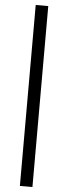

<svg xmlns="http://www.w3.org/2000/svg" viewBox="-70 -876 421 1189"><g transform="rotate(5 140.5 -281.5)"><path d="M102 281V-844H180V281Z"/></g></svg>

Font: Noto Sans JP Thin Medium
Style: Regular
Weight: 500
Version: Version 2.004-H2;hotconv 1.0.118;makeotfexe 2.5.65603